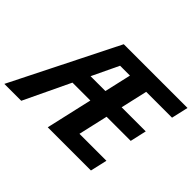

<svg xmlns="http://www.w3.org/2000/svg" viewBox="-186 -974 1229 1229"><g transform="rotate(45 428.0 -360.0)"><path d="M-41 0 320 -720H455L112 0ZM352 0 516 -720H663L499 0ZM424 0 450 -114H769L743 0ZM222 -314 248 -425H814L789 -314ZM336 -606 362 -720H897L871 -606Z"/></g></svg>

Font: Instrument Sans SemiCondensed
Style: Bold Italic
Weight: 700
Width: 4
Italic angle: -13°
Designer: Rodrigo Fuenzalida
Foundry: fragTYPE
Version: Version 1.000;gftools[0.9.28]